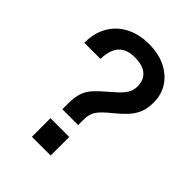

<svg xmlns="http://www.w3.org/2000/svg" viewBox="-207 -822 927 927"><g transform="rotate(45 257.0 -358.5)"><path d="M476 -531Q476 -493 464.5 -464Q453 -435 429 -409Q405 -383 369 -354Q329 -322 312 -298Q295 -274 295 -238V-198H187V-238Q187 -282 197 -310Q207 -338 225.5 -359Q244 -380 270 -402Q294 -423 316 -442.5Q338 -462 352 -483.5Q366 -505 366 -531Q366 -576 338.5 -599.5Q311 -623 257 -623Q219 -623 194.5 -609Q170 -595 158 -567.5Q146 -540 145 -500H35Q35 -566 62.5 -614.5Q90 -663 141 -690Q192 -717 260 -717Q327 -717 375.5 -692.5Q424 -668 450.5 -626Q477 -584 476 -531ZM177 -127H305V0H177Z"/></g></svg>

Font: 42dot Sans Light SemiBold
Style: Regular
Weight: 600
Version: Version 1.000